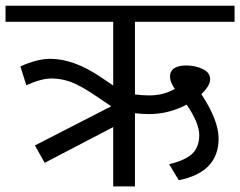

<svg xmlns="http://www.w3.org/2000/svg" viewBox="-35 -667 860 687"><path d="M573.3 -392.3Q573.3 -432.8 633 -432.8Q665.3 -432.3 691.1 -419.6Q716.9 -407 716.9 -383.5Q716.9 -360 685.5 -330.1Q747.2 -236.1 747.2 -171.4Q747.2 -50.6 604.7 -22.2L570.3 -79.4Q629.9 -94 653.9 -118Q678 -142.1 678 -184Q678 -226 633 -292.7Q568.8 -258.8 498 -258.8Q473.7 -258.8 447.9 -261.9V0H370.1V-212.3L124.9 -84.4L90 -146.6L363 -286.7L302.3 -327.6Q253.3 -360.5 219.2 -373.4Q185 -386.2 148.9 -386.2Q112.7 -386.2 59.2 -362L37.9 -429.2Q97.6 -456.5 145.1 -456.5Q228.5 -456.5 324.6 -391.8L370.1 -361V-589H-15.2V-646.6H804.3V-589H447.9V-329.1Q475.2 -325.6 498.5 -325.6Q550.1 -325.6 590.5 -348.8Q573.3 -373.6 573.3 -392.3Z"/></svg>

Font: KhulaRegular
Style: Regular
Weight: 400
Designer: Erin McLaughlin, Steve Matteson
Version: Version 1.001;PS 1.0;hotconv 1.0.72;makeotf.lib2.5.5900; ttf